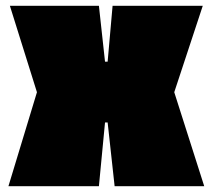

<svg xmlns="http://www.w3.org/2000/svg" viewBox="-20 -640 726 660"><path d="M350 -428 367 -620H677L579 -323L682 0H374L350 -219H341L320 0H9L107 -323L14 -620H320L341 -428Z"/></svg>

Font: Gasoek One
Style: Regular
Weight: 400
Designer: Jiashuo Zhang
Foundry: JAMO
Version: Version 1.000; ttfautohint (v1.8.4.7-5d5b);gftools[0.9.29]